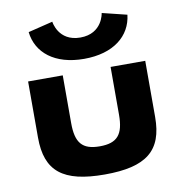

<svg xmlns="http://www.w3.org/2000/svg" viewBox="-87 -869 917 966"><g transform="rotate(-10 371.0 -386.5)"><path d="M496.2 -788C496.2 -788 483.5 -685 369.8 -685C256.1 -685 243.8 -788 243.8 -788L117.8 -757C129.8 -650 219.8 -576 369.8 -576C520.2 -576 610.2 -650 622.2 -757ZM71.8 -513H248.8V-269C248.8 -168 281.5 -129 371 -129C460.5 -129 493.2 -168 493.2 -269V-513H670.2V-226C670.2 -54 584.2 15 371 15C157.8 15 71.8 -54 71.8 -226Z"/></g></svg>

Font: Hussar
Style: BdSuprExt
Weight: 700
Foundry: Cannot Into Space Fonts
Version: Version 2.00